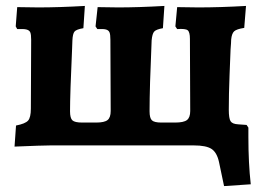

<svg xmlns="http://www.w3.org/2000/svg" viewBox="-20 -490 884 647"><path d="M817 -29Q817 60 825 131L735 137L718 56Q711 24 693 12Q675 0 633 0H150L107 1L29 4L34 -67Q65 -73 74.5 -83.5Q84 -94 84 -124L85 -356Q85 -374 82 -381Q79 -388 69.5 -390.5Q60 -393 38 -392L33 -401L38 -466L109 -465Q178 -465 266 -470L261 -395Q237 -391 231 -383.5Q225 -376 224 -354L223 -327Q216 -173 216 -115Q216 -92 224 -84.5Q232 -77 257 -77H304Q332 -77 342.5 -85.5Q353 -94 353 -116L352 -356Q352 -374 349 -381Q346 -388 337.5 -390.5Q329 -393 308 -392L302 -401L309 -466L378 -465Q446 -465 534 -470L529 -395Q506 -391 499.5 -383.5Q493 -376 491 -354Q484 -195 484 -115Q484 -92 492 -84.5Q500 -77 524 -77H570Q599 -77 610 -85.5Q621 -94 621 -116L620 -359Q620 -382 612.5 -388Q605 -394 577 -392L571 -401L577 -466L648 -465Q721 -465 809 -470L803 -396Q777 -392 769 -384.5Q761 -377 759 -357Q759 -348 757 -324Q756 -299 753.5 -235.5Q751 -172 751 -120Q751 -91 757 -81.5Q763 -72 783 -71L811 -69L817 -60Z"/></svg>

Font: Alegreya ExtraBold
Style: Regular
Weight: 800
Designer: Juan Pablo del Peral
Foundry: Huerta Tipografica
Version: Version 2.007; ttfautohint (v1.6)